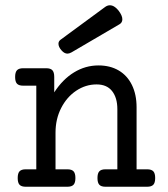

<svg xmlns="http://www.w3.org/2000/svg" viewBox="-20 -711 640 731"><path d="M500 -302.7V-66.4H540Q556.6 -66.4 563.7 -58.8Q570.8 -51.3 570.8 -33.2Q570.8 -15.1 563.7 -7.6Q556.6 0 540 0H381.8Q365.2 0 358.2 -7.6Q351.1 -15.1 351.1 -33.2Q351.1 -51.3 358.2 -58.8Q365.2 -66.4 381.8 -66.4H426.8V-295.4Q426.8 -338.9 406.7 -364.3Q386.7 -389.6 347.7 -389.6Q306.2 -389.6 270.3 -365.7Q234.4 -341.8 212.9 -299.8Q191.4 -257.8 191.4 -206.1V-66.4H236.3Q252.9 -66.4 260 -58.8Q267.1 -51.3 267.1 -33.2Q267.1 -15.1 260 -7.6Q252.9 0 236.3 0H78.1Q61.5 0 54.4 -7.6Q47.4 -15.1 47.4 -33.2Q47.4 -51.3 54.4 -58.8Q61.5 -66.4 78.1 -66.4H118.2V-384.8H68.4Q51.8 -384.8 44.7 -392.3Q37.6 -399.9 37.6 -418Q37.6 -436 44.7 -443.6Q51.8 -451.2 68.4 -451.2H155.8Q172.4 -451.2 179.4 -443.6Q186.5 -436 186.5 -418V-359.4Q218.8 -409.2 262 -435.5Q305.2 -461.9 355 -461.9Q399.4 -461.9 432.1 -442.6Q464.8 -423.3 482.4 -387.2Q500 -351.1 500 -302.7ZM398.4 -690.9Q415 -690.9 431.2 -670.9Q445.8 -651.9 445.8 -637.7Q445.8 -625 435.1 -618.7L252.4 -511.7Q243.7 -506.8 236.8 -506.8Q225.1 -506.8 214.4 -519Q202.6 -532.2 202.6 -544.4Q202.6 -553.7 210.4 -559.6L380.4 -684.6Q389.2 -690.9 398.4 -690.9Z"/></svg>

Font: Courier Prime
Style: Regular
Weight: 400
Designer: Alan Dague-Greene, Quote-Unquote Apps
Foundry: Quote-Unquote Apps
Version: Version 3.018